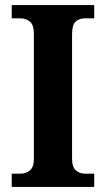

<svg xmlns="http://www.w3.org/2000/svg" viewBox="-20 -734 415 754"><path d="M26 0V-52H61Q81 -52 97 -64.5Q113 -77 113 -110V-601Q113 -637 97 -649.5Q81 -662 61 -662H26V-714H350V-662H314Q291 -662 277 -649Q263 -636 263 -600V-111Q263 -78 278 -65Q293 -52 314 -52H350V0Z"/></svg>

Font: Noto Serif Sinhala SemiCondensed
Style: Bold
Weight: 700
Width: 4
Designer: Jelle Bosma - Monotype Design Team
Foundry: Monotype Imaging Inc.
Version: Version 2.007; ttfautohint (v1.8.4.7-5d5b)